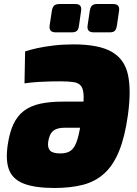

<svg xmlns="http://www.w3.org/2000/svg" viewBox="-20 -924 683 956"><path d="M251 12Q157 12 101.5 -8.5Q46 -29 26.5 -75Q7 -121 18 -200Q27 -263 46.5 -305Q66 -347 99 -372Q132 -397 180 -407.5Q228 -418 293 -418H484L466 -288H303Q277 -288 259.5 -281Q242 -274 233 -258.5Q224 -243 220 -218Q216 -189 229 -174.5Q242 -160 281 -160Q315 -160 334.5 -175.5Q354 -191 366 -231.5Q378 -272 388 -347Q397 -409 396.5 -443.5Q396 -478 384.5 -494.5Q373 -511 347.5 -515Q322 -519 281 -519Q262 -519 233 -518.5Q204 -518 170.5 -516Q137 -514 102 -509L105 -668Q128 -676 164.5 -684Q201 -692 247 -697.5Q293 -703 346 -703Q471 -703 535.5 -666.5Q600 -630 617 -552.5Q634 -475 617 -352Q602 -243 573 -172Q544 -101 499.5 -60.5Q455 -20 393.5 -4Q332 12 251 12ZM354 -904Q372 -904 379 -896Q386 -888 384 -871L373 -795Q371 -778 363 -770.5Q355 -763 338 -763H257Q223 -763 227 -796L238 -869Q241 -888 249.5 -896Q258 -904 277 -904ZM543 -904Q560 -904 567.5 -896Q575 -888 573 -871L562 -796Q559 -778 551.5 -770.5Q544 -763 527 -763H446Q412 -763 416 -796L427 -870Q430 -889 438.5 -896.5Q447 -904 463 -904Z"/></svg>

Font: Exo 2 Black
Style: Italic
Weight: 900
Italic angle: -8°
Designer: Natanael Gama
Foundry: Natanael Gama
Version: Version 2.010